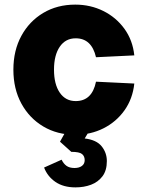

<svg xmlns="http://www.w3.org/2000/svg" viewBox="-20 -572 640 832"><path d="M306 12Q228 12 167.5 -24Q107 -60 72.5 -123.5Q38 -187 38 -270Q38 -353 72.5 -416.5Q107 -480 167.5 -516Q228 -552 306 -552Q372 -552 427.5 -524.5Q483 -497 519 -447.5Q555 -398 562 -332L396 -324Q377 -406 308 -406Q264 -406 239 -369.5Q214 -333 214 -270Q214 -207 239 -170.5Q264 -134 308 -134Q379 -134 396 -218L562 -210Q555 -144 519.5 -94Q484 -44 428.5 -16Q373 12 306 12ZM307 240Q255 240 220.5 216.5Q186 193 171 154L247 120Q255 137 268 146.5Q281 156 303 156Q323 156 335 147Q347 138 347 122Q347 105 335.5 95.5Q324 86 289 86L240 42L269 -10H370L347 28Q398 34 420.5 62Q443 90 443 126Q443 167 424 192Q405 217 374.5 228.5Q344 240 307 240Z"/></svg>

Font: Geist Mono UltraBlack
Style: Regular
Weight: 900
Monospace: yes
Designer: Basement.studio, Andrés Briganti, Mateo Zaragoza
Foundry: Basement.studio, Vercel, Andrés Briganti, Guido Ferreyra, Mateo Zaragoza
Version: Version 1.400; ttfautohint (v1.8.4.7-5d5b)